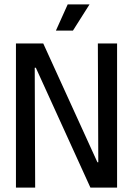

<svg xmlns="http://www.w3.org/2000/svg" viewBox="-20 -859 609 879"><path d="M53 0V-660H178L426 -116H430L428 -660H516V0H394L144 -549H139L141 0ZM314 -719H236L290 -839H390Z"/></svg>

Font: Bricolage Grotesque 72pt SemiCondensed
Style: Regular
Weight: 400
Width: 4
Designer: Mathieu Triay
Foundry: Atelier Triay
Version: Version 1.001;gftools[0.9.33.dev8+g029e19f]